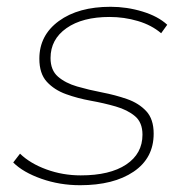

<svg xmlns="http://www.w3.org/2000/svg" viewBox="-20 -543 553 566"><path d="M216 3Q156 3 102 -16Q48 -35 19 -64L39 -90Q69 -61 117 -43.5Q165 -26 218 -26Q304 -26 352 -58Q400 -90 400 -146Q400 -182 378 -200.5Q356 -219 321.5 -229Q287 -239 248 -246Q209 -253 174.5 -265.5Q140 -278 118 -302Q96 -326 96 -370Q96 -439 153.5 -481Q211 -523 306 -523Q354 -523 400 -509Q446 -495 473 -470L455 -445Q427 -469 386.5 -481Q346 -493 303 -493Q223 -493 176 -460Q129 -427 129 -372Q129 -336 151 -317Q173 -298 207.5 -288Q242 -278 281 -270.5Q320 -263 354.5 -251Q389 -239 411 -215.5Q433 -192 433 -149Q433 -77 374 -37Q315 3 216 3Z"/></svg>

Font: Montserrat ExtraLight
Style: Italic
Weight: 200
Italic angle: -11.3°
Designer: Julieta Ulanovsky
Foundry: Julieta Ulanovsky
Version: Version 9.000; ttfautohint (v1.8.4.7-5d5b)